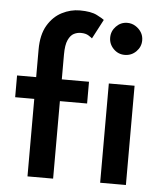

<svg xmlns="http://www.w3.org/2000/svg" viewBox="-51 -745 676 791"><g transform="rotate(5 287.0 -350.0)"><path d="M13 -410.5H92V-524.5Q92 -586 115 -624.8Q138 -663.5 173.8 -681.8Q209.5 -700 247.5 -700Q294 -700 318.8 -687.2Q343.5 -674.5 349 -669.5L307 -589.5Q304 -592.5 292 -600.2Q280 -608 259.5 -608Q244.5 -608 230.8 -601Q217 -594 207.5 -573.5Q198 -553 198 -513.5V-410.5H310.5V-320.5H198V0H92V-320.5H13ZM392.5 0V-410.5H499V0ZM447 -533.5Q420 -533.5 400.8 -553Q381.5 -572.5 381.5 -599.5Q381.5 -626.5 400.8 -646.2Q420 -666 447 -666Q465 -666 480.2 -656.8Q495.5 -647.5 504.8 -632.8Q514 -618 514 -599.5Q514 -572.5 494.5 -553Q475 -533.5 447 -533.5Z"/></g></svg>

Font: League Spartan Medium
Style: Regular
Weight: 500
Foundry: The League of Moveable Type
Version: Version 2.002